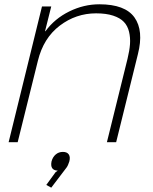

<svg xmlns="http://www.w3.org/2000/svg" viewBox="-20 -660 712 891"><path d="M301.8 88.9Q295.9 107.9 289.1 117.2L217.8 210.9L194.8 198.2L237.8 139.2L248 131.8Q210.9 130.4 219.2 88.9Q224.6 68.8 238.5 56.9Q252.4 44.9 272 44.9Q291 44.9 299.1 56.6Q307.1 68.4 301.8 88.9ZM620.1 -409.2 519 0H476.1L571.8 -387.2Q581.1 -425.3 583.3 -455.1Q585.4 -484.9 578.9 -512.5Q572.3 -540 554.9 -558.3Q537.6 -576.7 505.1 -587.4Q472.7 -598.1 425.8 -598.1Q332.5 -598.1 257.1 -540.8Q181.6 -483.4 155.8 -377.9L62 0H20L174.8 -629.9H217.8L189 -515.1H190.9Q233.9 -573.7 301.5 -606.9Q369.1 -640.1 440.9 -640.1Q560.5 -640.1 604 -579.1Q647.5 -518.1 620.1 -409.2Z"/></svg>

Font: Sinkin Sans 200 X Light Italic
Style: Regular
Weight: 200
Italic angle: -112°
Designer: Keith Bates
Foundry: K-Type
Version: Sinkin Sans (version 1.0)  by Keith Bates   •   © 2014   www